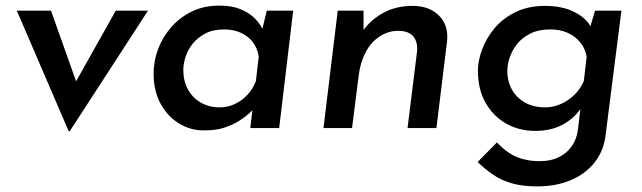

<svg xmlns="http://www.w3.org/2000/svg" viewBox="-20 -457 2290 685"><path d="M225 11 40 -419H162L276 -98L214 -100L393 -419H508L229 11Z M707 8Q662 9 620.5 -15.5Q579 -40 553.5 -86Q528 -132 528 -195Q528 -238 543.5 -280.5Q559 -323 589.5 -358.5Q620 -394 663.5 -415.5Q707 -437 762 -437Q807 -437 837.5 -424.5Q868 -412 888 -392.5Q908 -373 919 -348L910 -330L932 -419H1026L976 0H873L885 -103L893 -77Q887 -70 872.5 -56Q858 -42 835 -27Q812 -12 780 -1.5Q748 9 707 8ZM764 -74Q792 -74 817 -85.5Q842 -97 862 -118Q882 -139 893 -168L903 -255Q899 -284 882.5 -306Q866 -328 839.5 -340Q813 -352 780 -352Q740 -352 712.5 -337.5Q685 -323 667.5 -301Q650 -279 642 -254Q634 -229 634 -207Q634 -168 650.5 -138Q667 -108 696.5 -91Q726 -74 764 -74Z M1277 -419V-326L1270 -340Q1298 -383 1344.5 -409.5Q1391 -436 1452 -436Q1512 -436 1546.5 -401Q1581 -366 1575 -310L1537 0H1434L1468 -274Q1471 -307 1454.5 -327Q1438 -347 1400 -347Q1365 -347 1334.5 -327Q1304 -307 1285 -271.5Q1266 -236 1260 -190L1236 0H1134L1185 -419Z M1897 208Q1844 208 1806 197Q1768 186 1739 166Q1710 146 1684 121L1753 51Q1773 73 1795.5 88Q1818 103 1845.5 110.5Q1873 118 1906 118Q1945 118 1973.5 104Q2002 90 2020 64.5Q2038 39 2042 4L2055 -104L2061 -86Q2041 -45 1996.5 -17.5Q1952 10 1890 10Q1832 10 1786 -16Q1740 -42 1712.5 -90Q1685 -138 1685 -205Q1685 -239 1699.5 -279Q1714 -319 1743 -354.5Q1772 -390 1817.5 -413Q1863 -436 1925 -436Q1986 -436 2029.5 -414Q2073 -392 2090 -357L2079 -338L2103 -419H2197L2141 22Q2135 79 2102.5 121Q2070 163 2017 185.5Q1964 208 1897 208ZM1943 -352Q1901 -352 1871.5 -337Q1842 -322 1824.5 -299.5Q1807 -277 1798.5 -252Q1790 -227 1790 -205Q1790 -166 1807 -136.5Q1824 -107 1854 -90.5Q1884 -74 1925 -74Q1954 -74 1981 -86Q2008 -98 2029.5 -119Q2051 -140 2063 -168L2073 -255Q2068 -284 2050 -306Q2032 -328 2005 -340Q1978 -352 1943 -352Z"/></svg>

Font: Josefin Sans Medium
Style: Italic
Weight: 500
Italic angle: -7°
Designer: Santiago Orozco
Foundry: Typemade
Version: Version 2.000